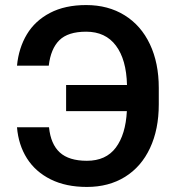

<svg xmlns="http://www.w3.org/2000/svg" viewBox="-20 -737 701 767"><path d="M327.1 -94.7Q403.3 -94.7 442.6 -147.2Q481.9 -199.7 486.8 -293H244.1V-397.5H487.3Q484.9 -499 443.1 -554.7Q401.4 -610.4 324.2 -610.4Q251.5 -610.4 217 -576.2Q182.6 -542 174.8 -474.6H47.9Q54.7 -545.4 87.4 -599.9Q120.1 -654.3 179.9 -685.5Q239.7 -716.8 324.2 -716.8Q412.1 -716.8 477.8 -676Q543.5 -635.3 578.9 -560.3Q614.3 -485.4 614.3 -385.7V-320.3Q614.3 -220.2 579.3 -145.5Q544.4 -70.8 479.5 -30.5Q414.6 9.8 327.1 9.8Q243.2 9.8 182.4 -20.5Q121.6 -50.8 87.6 -104.5Q53.7 -158.2 47.9 -228.5H175.8Q182.6 -161.1 219 -127.9Q255.4 -94.7 327.1 -94.7Z"/></svg>

Font: Pretendard Std SemiBold
Style: Regular
Weight: 600
Designer: Base glyphs from Inter by Rasmus Andersson; Hangeul glyphs from Noto Sans CJK(Source Han Sans) by Jang Soo-young and Kan
Foundry: Kil Hyung-jin
Version: Version 1.309